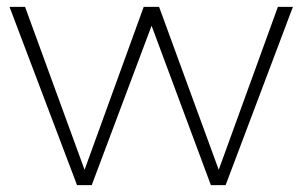

<svg xmlns="http://www.w3.org/2000/svg" viewBox="-20 -541 876 561"><path d="M639.2 0H596.2L422.9 -465.8L248 0H205.1L7.8 -521H53.2L227.1 -44.9L399.9 -521H444.8L619.1 -44.9L792 -521H835.9Z"/></svg>

Font: Montserrat Ultra Light
Style: Regular
Weight: 200
Designer: Julieta Ulanovsky
Foundry: Julieta Ulanovsky
Version: Version 3.001;PS 003.001;hotconv 1.0.70;makeotf.lib2.5.58329